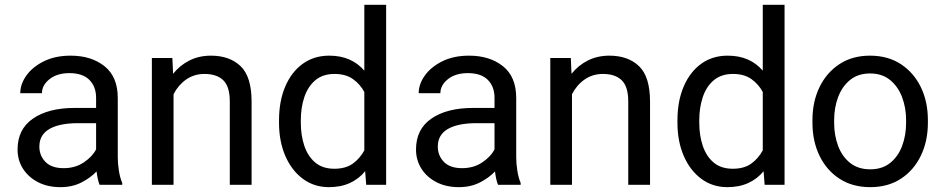

<svg xmlns="http://www.w3.org/2000/svg" viewBox="-20 -770 3931 800"><path d="M395 0Q390.6 -9.8 387.5 -24.7Q384.3 -39.6 382.3 -55.7Q356.9 -28.8 318.8 -9.5Q280.8 9.8 231.9 9.8Q178.2 9.8 137.9 -11.2Q97.7 -32.2 75.4 -67.6Q53.2 -103 53.2 -147Q53.2 -231.9 117.7 -276.1Q182.1 -320.3 291 -320.3H380.4V-362.3Q380.4 -409.2 352.3 -437.3Q324.2 -465.3 269 -465.3Q217.8 -465.3 186.3 -440.2Q154.8 -415 154.8 -381.8H64.5Q64.5 -419.9 90.3 -455.8Q116.2 -491.7 163.3 -514.9Q210.4 -538.1 274.4 -538.1Q360.4 -538.1 415.5 -494.1Q470.7 -450.2 470.7 -361.3V-115.2Q470.7 -88.9 475.3 -59.1Q480 -29.3 489.3 -7.8V0ZM245.1 -69.3Q293.9 -69.3 329.8 -93.8Q365.7 -118.2 380.4 -147.9V-256.8H305.7Q228 -256.8 186 -232.7Q144 -208.5 144 -159.2Q144 -121.6 169.4 -95.5Q194.8 -69.3 245.1 -69.3Z M832 -461.9Q788.6 -461.9 755.4 -438.5Q722.2 -415 703.1 -377.4V0H612.8V-528.3H698.2L701.2 -462.4Q729.5 -498 769.5 -518.1Q809.6 -538.1 858.9 -538.1Q937 -538.1 982.7 -494.1Q1028.3 -450.2 1028.3 -346.2V0H937.5V-347.2Q937.5 -409.2 910.4 -435.5Q883.3 -461.9 832 -461.9Z M1142.6 -258.3V-268.6Q1142.6 -349.1 1168.7 -409.9Q1194.8 -470.7 1241.7 -504.4Q1288.6 -538.1 1351.6 -538.1Q1399.4 -538.1 1435.8 -522Q1472.2 -505.9 1498 -475.6V-750H1588.9V0H1505.9L1501.5 -56.6Q1475.6 -24.9 1438 -7.6Q1400.4 9.8 1350.6 9.8Q1288.6 9.8 1241.7 -25.1Q1194.8 -60.1 1168.7 -120.6Q1142.6 -181.2 1142.6 -258.3ZM1233.4 -268.6V-258.3Q1233.4 -206.1 1248 -162.4Q1262.7 -118.7 1293.5 -92.8Q1324.2 -66.9 1373 -66.9Q1420.4 -66.9 1450.2 -88.4Q1480 -109.9 1498 -143.6V-386.7Q1480.5 -419.4 1450.4 -440.7Q1420.4 -461.9 1374 -461.9Q1324.7 -461.9 1293.7 -435.5Q1262.7 -409.2 1248 -365.2Q1233.4 -321.3 1233.4 -268.6Z M2055.2 0Q2050.8 -9.8 2047.6 -24.7Q2044.4 -39.6 2042.5 -55.7Q2017.1 -28.8 1979 -9.5Q1940.9 9.8 1892.1 9.8Q1838.4 9.8 1798.1 -11.2Q1757.8 -32.2 1735.6 -67.6Q1713.4 -103 1713.4 -147Q1713.4 -231.9 1777.8 -276.1Q1842.3 -320.3 1951.2 -320.3H2040.5V-362.3Q2040.5 -409.2 2012.5 -437.3Q1984.4 -465.3 1929.2 -465.3Q1877.9 -465.3 1846.4 -440.2Q1814.9 -415 1814.9 -381.8H1724.6Q1724.6 -419.9 1750.5 -455.8Q1776.4 -491.7 1823.5 -514.9Q1870.6 -538.1 1934.6 -538.1Q2020.5 -538.1 2075.7 -494.1Q2130.9 -450.2 2130.9 -361.3V-115.2Q2130.9 -88.9 2135.5 -59.1Q2140.1 -29.3 2149.4 -7.8V0ZM1905.3 -69.3Q1954.1 -69.3 1990 -93.8Q2025.9 -118.2 2040.5 -147.9V-256.8H1965.8Q1888.2 -256.8 1846.2 -232.7Q1804.2 -208.5 1804.2 -159.2Q1804.2 -121.6 1829.6 -95.5Q1855 -69.3 1905.3 -69.3Z M2492.2 -461.9Q2448.7 -461.9 2415.5 -438.5Q2382.3 -415 2363.3 -377.4V0H2272.9V-528.3H2358.4L2361.3 -462.4Q2389.6 -498 2429.7 -518.1Q2469.7 -538.1 2519 -538.1Q2597.2 -538.1 2642.8 -494.1Q2688.5 -450.2 2688.5 -346.2V0H2597.7V-347.2Q2597.7 -409.2 2570.6 -435.5Q2543.5 -461.9 2492.2 -461.9Z M2802.7 -258.3V-268.6Q2802.7 -349.1 2828.9 -409.9Q2855 -470.7 2901.9 -504.4Q2948.7 -538.1 3011.7 -538.1Q3059.6 -538.1 3095.9 -522Q3132.3 -505.9 3158.2 -475.6V-750H3249V0H3166L3161.6 -56.6Q3135.7 -24.9 3098.1 -7.6Q3060.5 9.8 3010.7 9.8Q2948.7 9.8 2901.9 -25.1Q2855 -60.1 2828.9 -120.6Q2802.7 -181.2 2802.7 -258.3ZM2893.6 -268.6V-258.3Q2893.6 -206.1 2908.2 -162.4Q2922.9 -118.7 2953.6 -92.8Q2984.4 -66.9 3033.2 -66.9Q3080.6 -66.9 3110.4 -88.4Q3140.1 -109.9 3158.2 -143.6V-386.7Q3140.6 -419.4 3110.6 -440.7Q3080.6 -461.9 3034.2 -461.9Q2984.9 -461.9 2953.9 -435.5Q2922.9 -409.2 2908.2 -365.2Q2893.6 -321.3 2893.6 -268.6Z M3365.2 -258.3V-269.5Q3365.2 -346.2 3394.5 -406.7Q3423.8 -467.3 3477.5 -502.7Q3531.2 -538.1 3605 -538.1Q3679.7 -538.1 3733.6 -502.7Q3787.6 -467.3 3816.9 -406.7Q3846.2 -346.2 3846.2 -269.5V-258.3Q3846.2 -182.1 3816.9 -121.3Q3787.6 -60.5 3733.9 -25.4Q3680.2 9.8 3606 9.8Q3531.7 9.8 3477.8 -25.4Q3423.8 -60.5 3394.5 -121.3Q3365.2 -182.1 3365.2 -258.3ZM3455.6 -269.5V-258.3Q3455.6 -206.1 3472.2 -161.9Q3488.8 -117.7 3522.2 -91.1Q3555.7 -64.5 3606 -64.5Q3655.8 -64.5 3689 -91.1Q3722.2 -117.7 3738.8 -161.9Q3755.4 -206.1 3755.4 -258.3V-269.5Q3755.4 -321.3 3738.5 -365.5Q3721.7 -409.7 3688.5 -436.8Q3655.3 -463.9 3605 -463.9Q3555.2 -463.9 3522 -436.8Q3488.8 -409.7 3472.2 -365.5Q3455.6 -321.3 3455.6 -269.5Z"/></svg>

Font: Vazirmatn UI FD
Style: Regular
Weight: 400
Designer: Saber Rastikerdar
Foundry: Saber Rastikerdar
Version: Version 33.003